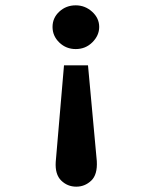

<svg xmlns="http://www.w3.org/2000/svg" viewBox="-20 -617 590 720"><path d="M264 -597Q299 -597 325.5 -573Q352 -549 352 -516Q352 -484 326.5 -458.5Q301 -433 264 -433Q228 -433 202.5 -457.5Q177 -482 177 -516Q177 -550 202.5 -573.5Q228 -597 264 -597ZM220 -372H310L343 -13Q346 38 322 60.5Q298 83 266 83Q233 83 209.5 60Q186 37 189 -10Z"/></svg>

Font: Inconsolata SemiExpanded ExtraBold
Style: Regular
Weight: 800
Width: 6
Monospace: yes
Designer: Raph Levien, Cyreal, Brenton Simpson
Foundry: Raph Levien, Cyreal, Google
Version: Version 3.001; ttfautohint (v1.8.2.53-6de2)